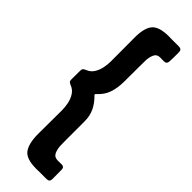

<svg xmlns="http://www.w3.org/2000/svg" viewBox="-310 -792 961 961"><g transform="rotate(45 170.5 -312.0)"><path d="M271 -674.8 263.2 -675.3Q238.8 -675.3 230 -655.8Q221.2 -636.2 220.7 -611.3Q220.2 -586.4 220.2 -569.3L219.7 -459Q219.2 -417 207.5 -381.8Q195.8 -346.7 163.6 -317.9Q160.6 -314.9 160.6 -313Q160.6 -311 163.6 -308.1Q190.4 -282.2 205.3 -251.5Q220.2 -220.7 220.2 -182.6V-53.2Q220.2 -36.1 220.9 -11Q221.7 14.2 230.7 33.2Q239.7 52.2 264.2 52.2L290.5 51.8Q310.1 51.8 310.1 70.8L310.5 136.7Q310.5 157.2 290.5 157.2H240.2Q234.4 157.2 228.5 157.5Q222.7 157.7 216.3 157.7Q145.5 157.7 122.8 125.5Q100.1 93.3 100.1 26.4Q100.1 -15.6 100.6 -57.4Q101.1 -99.1 101.1 -140.6Q101.1 -162.6 96.2 -187Q91.3 -211.4 78.6 -231.4Q65.9 -251.5 43 -260.3Q34.2 -263.7 29.5 -268.1Q24.9 -272.5 24.9 -282.7Q24.9 -298.3 25.1 -314.5Q25.4 -330.6 25.4 -346.2Q25.4 -356.4 30.3 -360.8Q35.2 -365.2 43.9 -368.7Q66.4 -377.4 78.9 -397Q91.3 -416.5 96.2 -440.7Q101.1 -464.8 101.1 -486.3Q101.1 -528.8 100.8 -571.3Q100.6 -613.8 100.6 -656.2Q100.6 -723.6 125.2 -752.2Q149.9 -780.8 218.3 -780.8Q223.6 -780.8 229 -780.5Q234.4 -780.3 239.3 -780.3H289.6Q309.6 -780.3 309.6 -759.8Q309.6 -743.7 309.6 -726.8Q309.6 -710 308.6 -693.8Q307.1 -674.8 289.1 -674.8Z"/></g></svg>

Font: Belanosima
Style: Regular
Weight: 400
Designer: The DocRepair Project, Santiago Orozco
Foundry: Google
Version: Version 2.000